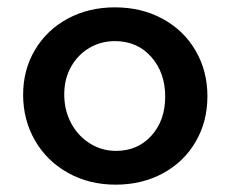

<svg xmlns="http://www.w3.org/2000/svg" viewBox="-20 -498 628 523"><path d="M43 -240Q43 -308 75.5 -362.5Q108 -417 165 -447.5Q222 -478 293 -478Q365 -478 422.5 -447Q480 -416 512.5 -360.5Q545 -305 545 -236Q545 -167 513 -112Q481 -57 424 -26Q367 5 295 5Q223 5 165.5 -27Q108 -59 75.5 -115Q43 -171 43 -240ZM430 -235Q430 -300 392 -343Q354 -386 293 -386Q255 -386 223.5 -367.5Q192 -349 173.5 -316Q155 -283 155 -241Q155 -198 173.5 -163Q192 -128 224.5 -107.5Q257 -87 296 -87Q355 -87 392.5 -128.5Q430 -170 430 -235Z"/></svg>

Font: Ysabeau SC
Style: Bold
Weight: 700
Designer: Christian Thalmann (Catharsis Fonts)
Version: Version 0.003